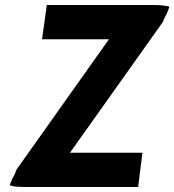

<svg xmlns="http://www.w3.org/2000/svg" viewBox="-20 -733 693 763"><path d="M166 -713 147 -577H413L47 -61C44 -57 43 -54 41 -46C34 -33 26 -18 22 -6L19 3L28 6C42 9 57 10 74 10H529L546 -126H258L626 -644C628 -648 629 -648 631 -656C638 -669 646 -685 650 -697L653 -707L643 -709C630 -711 616 -713 599 -713Z"/></svg>

Font: Bluebird
Style: SfBdNrwObl
Weight: 700
Designer: Jasper
Foundry: Cannot Into Space Fonts
Version: Version 0.98